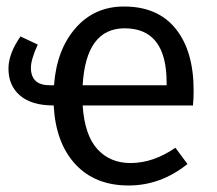

<svg xmlns="http://www.w3.org/2000/svg" viewBox="-20 -558 668 590"><path d="M575 -280Q575 -256 573 -234H234Q240 -143 279 -100Q318 -57 381 -57Q451 -57 519 -104L556 -54Q474 12 375 12Q272 12 211.5 -53.5Q151 -119 145 -234H144Q77 -234 41.5 -264.5Q6 -295 6 -347Q6 -393 43 -446L96 -421Q75 -375 75 -350Q75 -296 133 -296H146Q154 -405 212 -471.5Q270 -538 361 -538Q465 -538 520 -469.5Q575 -401 575 -280ZM492 -296V-304Q492 -471 363 -471Q244 -471 234 -296Z"/></svg>

Font: FiraGO Book
Style: Regular
Weight: 350
Designer: bBox Type
Foundry: bBox Type GmbH
Version: Version 1.001;PS 001.001;hotconv 1.0.88;makeotf.lib2.5.64775